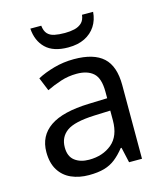

<svg xmlns="http://www.w3.org/2000/svg" viewBox="-112 -890 785 919"><g transform="rotate(-15 280.5 -431.0)"><path d="M288 -611Q386 -611 433 -568Q480 -525 480 -431V-66H416L399 -142H395Q372 -113 347.5 -93.5Q323 -74 291.5 -65Q260 -56 215 -56Q167 -56 128.5 -73Q90 -90 68 -125.5Q46 -161 46 -215Q46 -295 109 -338.5Q172 -382 303 -386L394 -389V-421Q394 -488 365 -514Q336 -540 283 -540Q241 -540 203 -527.5Q165 -515 132 -499L105 -565Q140 -584 188 -597.5Q236 -611 288 -611ZM314 -325Q214 -321 175.5 -293Q137 -265 137 -214Q137 -169 164.5 -148Q192 -127 235 -127Q303 -127 348 -164.5Q393 -202 393 -280V-328ZM436 -806Q433 -766 413.5 -736Q394 -706 360 -689Q326 -672 278 -672Q204 -672 166.5 -708.5Q129 -745 125 -806H179Q182 -779 194.5 -765.5Q207 -752 228.5 -747.5Q250 -743 280 -743Q306 -743 327.5 -748Q349 -753 363.5 -766.5Q378 -780 381 -806Z"/></g></svg>

Font: Noto Sans Malayalam UI
Style: Regular
Weight: 400
Designer: Jelle Bosma - Monotype Design Team
Foundry: Monotype Imaging Inc.
Version: Version 2.104